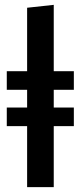

<svg xmlns="http://www.w3.org/2000/svg" viewBox="-20 -773 334 793"><path d="M285 -402H202V-329H285V-252H202V0H92V-252H8V-329H92V-402H8V-479H92V-741L202 -753V-479H285Z"/></svg>

Font: Fira Sans Condensed Medium
Style: Regular
Weight: 500
Width: 3
Designer: Carrois Corporate & Edenspiekermann AG
Foundry: Carrois Corporate GbR & Edenspiekermann AG
Version: Version 4.203;PS 004.203;hotconv 1.0.88;makeotf.lib2.5.64775